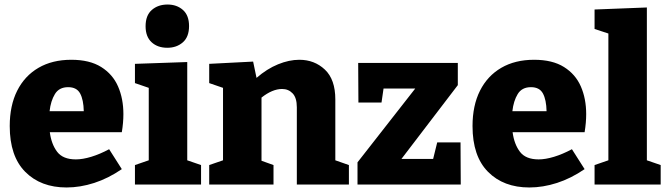

<svg xmlns="http://www.w3.org/2000/svg" viewBox="-20 -815 2949 848"><path d="M274 13Q160 13 91.5 -56Q23 -125 23 -258Q23 -349 56 -414.5Q89 -480 150 -515.5Q211 -551 295 -551Q376 -551 427 -519Q478 -487 501.5 -433Q525 -379 525 -311Q525 -273 518 -231H200Q207 -178 232.5 -144.5Q258 -111 315 -111Q345 -111 383 -122.5Q421 -134 462 -156L518 -68Q458 -27 396 -7Q334 13 274 13ZM281 -430Q241 -430 222.5 -399.5Q204 -369 199 -324H350Q349 -374 334 -402Q319 -430 281 -430Z M868 -86V0H576V-86L637 -107V-427L576 -448V-533L807 -541V-107ZM719 -604Q676 -604 649.5 -628.5Q623 -653 623 -699Q623 -747 650.5 -771Q678 -795 720 -795Q761 -795 788 -771Q815 -747 815 -700Q815 -652 787.5 -628Q760 -604 719 -604Z M904 0V-86L965 -107V-427L904 -448V-533L1098 -543L1113 -471Q1159 -511 1208 -531Q1257 -551 1302 -551Q1369 -551 1415 -507.5Q1461 -464 1461 -376V-107L1521 -86V0H1291V-341Q1291 -383 1272.5 -402.5Q1254 -422 1226 -422Q1183 -422 1135 -384V-105L1188 -86V0Z M2014 -186 2015 0H1559V-98L1814 -424H1674L1665 -362H1563L1562 -537H2002V-439L1753 -113H1893L1911 -186Z M2318 13Q2204 13 2135.5 -56Q2067 -125 2067 -258Q2067 -349 2100 -414.5Q2133 -480 2194 -515.5Q2255 -551 2339 -551Q2420 -551 2471 -519Q2522 -487 2545.5 -433Q2569 -379 2569 -311Q2569 -273 2562 -231H2244Q2251 -178 2276.5 -144.5Q2302 -111 2359 -111Q2389 -111 2427 -122.5Q2465 -134 2506 -156L2562 -68Q2502 -27 2440 -7Q2378 13 2318 13ZM2325 -430Q2285 -430 2266.5 -399.5Q2248 -369 2243 -324H2394Q2393 -374 2378 -402Q2363 -430 2325 -430Z M2898 -86V0H2606V-86L2667 -107V-667L2606 -687V-773L2837 -782V-107Z"/></svg>

Font: Bitter ExtraBold
Style: Regular
Weight: 800
Designer: Sol Matas, and Bitter project Authors
Foundry: Sol Matas
Version: Version 2.001